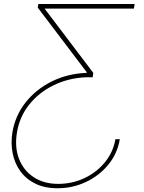

<svg xmlns="http://www.w3.org/2000/svg" viewBox="-20 -748 735 983"><path d="M593.3 -35.2Q581.1 38.6 534.4 95.2Q487.8 151.9 419.7 183.8Q351.6 215.8 274.9 215.8Q208.5 215.8 160.6 192.1Q112.8 168.5 83.7 127.9Q54.7 87.4 44.7 36.1Q34.7 -15.1 43.5 -70.3Q57.6 -155.3 110.4 -222.7Q163.1 -290 244.1 -330.6Q325.2 -371.1 423.3 -375L424.3 -377.9L173.3 -709L176.3 -727.5H669.4L665.5 -704.1H195.8L197.8 -717.8L457.5 -375L454.6 -352.5H421.4Q330.1 -348.6 254.4 -311.5Q178.7 -274.4 129.4 -212.4Q80.1 -150.4 66.9 -70.3Q54.2 5.9 77.4 65.4Q100.6 125 152.6 159.2Q204.6 193.4 277.8 193.4Q350.1 193.4 412.6 163.8Q475.1 134.3 517.3 82.5Q559.6 30.8 570.8 -35.2Z"/></svg>

Font: Inter Thin
Style: Italic
Weight: 250
Italic angle: -9.3988°
Designer: Rasmus Andersson
Foundry: rsms
Version: Version 4.001;git-66647c0bb